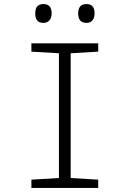

<svg xmlns="http://www.w3.org/2000/svg" viewBox="-20 -928 640 948"><path d="M135 0V-41L271 -49V-665L135 -673V-714H465V-673L329 -665V-49L465 -41V0ZM407 -815Q366 -815 366 -862Q366 -908 407 -908Q447 -908 447 -862Q447 -840 436.5 -827.5Q426 -815 407 -815ZM194 -815Q154 -815 154 -862Q154 -908 194 -908Q235 -908 235 -862Q235 -840 224 -827.5Q213 -815 194 -815Z"/></svg>

Font: Noto Sans Mono Light
Style: Regular
Weight: 300
Designer: Monotype Design Team
Foundry: Monotype Imaging Inc.
Version: Version 2.014; ttfautohint (v1.8.4.7-5d5b)